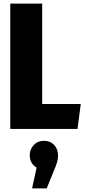

<svg xmlns="http://www.w3.org/2000/svg" viewBox="-20 -715 472 1065"><path d="M214 -695V-138H428L410 0H37V-695ZM302 147Q302 166 297 183.5Q292 201 279 232L239 330H158L183 215Q145 191 145 147Q145 113 167 89.5Q189 66 224 66Q259 66 280.5 89Q302 112 302 147Z"/></svg>

Font: Fira Sans Extra Condensed ExtraBold
Style: Regular
Weight: 800
Width: 1
Designer: Carrois Corporate & Edenspiekermann AG
Foundry: Carrois Corporate GbR & Edenspiekermann AG
Version: Version 4.203